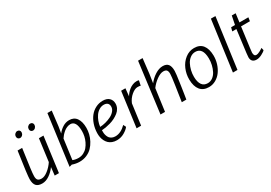

<svg xmlns="http://www.w3.org/2000/svg" viewBox="25 -1721 3747 2654"><g transform="rotate(-30 1898.5 -394.5)"><path d="M432.1 -688.5Q413.6 -688.5 401.1 -702.1Q388.7 -715.8 390.1 -736.3Q391.1 -759.8 407.5 -776.1Q423.8 -792.5 444.8 -792.5Q465.8 -792.5 478 -779.5Q490.2 -766.6 489.3 -746.6Q487.8 -722.2 471.2 -705.3Q454.6 -688.5 432.1 -688.5ZM226.6 -688.5Q208 -688.5 195.6 -702.1Q183.1 -715.8 184.6 -736.3Q185.5 -759.8 201.9 -776.1Q218.3 -792.5 239.3 -792.5Q260.3 -792.5 272.5 -779.5Q284.7 -766.6 283.7 -746.6Q282.2 -722.2 265.6 -705.3Q249 -688.5 226.6 -688.5ZM380.9 0 395 -127.9Q352.5 -68.8 295.2 -29.8Q237.8 9.3 179.7 9.3Q116.2 9.3 85.7 -22.9Q55.2 -55.2 55.2 -129.9Q55.2 -158.2 67.9 -260.7Q81.5 -367.2 109.4 -556.6H182.1Q141.6 -265.1 141.1 -260.3Q129.4 -170.9 129.4 -134.8Q129.4 -88.4 147.9 -71.3Q166.5 -54.2 206.1 -54.2Q251.5 -54.2 308.1 -98.6Q364.7 -143.1 403.3 -202.6L449.7 -556.6H522.5L448.2 0Z M619.1 -1 725.6 -799.3H794.4L766.1 -560.1L749 -458.5Q780.8 -502 829.8 -533.2Q878.9 -564.5 935.1 -564.5Q1012.2 -564.5 1051.3 -507.8Q1090.3 -451.2 1090.3 -353Q1090.3 -305.7 1078.6 -256.6Q1066.9 -207.5 1041.5 -159.9Q1016.1 -112.3 980.5 -75.2Q944.8 -38.1 892.1 -15.1Q839.4 7.8 777.3 7.8Q720.2 7.8 660.2 -13.2ZM922.4 -507.8Q894 -507.8 865.5 -495.6Q836.9 -483.4 813.7 -463.6Q790.5 -443.8 772.9 -423.6Q755.4 -403.3 742.2 -382.8L699.2 -63Q739.7 -45.9 789.1 -45.9Q833 -45.9 870.8 -64.9Q908.7 -84 934.6 -115Q960.4 -146 979.2 -185.3Q998 -224.6 1006.6 -265.4Q1015.1 -306.2 1015.1 -344.7Q1015.1 -425.8 991.5 -466.8Q967.8 -507.8 922.4 -507.8Z M1182.6 -215.3Q1184.6 -287.6 1206.5 -351.8Q1228.5 -416 1265.6 -462.9Q1302.7 -509.8 1356 -537.1Q1409.2 -564.5 1470.7 -564.5Q1537.6 -564.5 1572.3 -530.5Q1606.9 -496.6 1606.9 -442.4Q1606.9 -403.8 1589.1 -370.1Q1571.3 -336.4 1541.5 -313Q1511.7 -289.6 1475.6 -271Q1439.5 -252.4 1399.4 -241.2Q1359.4 -230 1324.5 -223.9Q1289.6 -217.8 1259.3 -216.3Q1257.8 -191.9 1260.3 -169.7Q1262.7 -147.5 1270.8 -125Q1278.8 -102.5 1292.2 -86.4Q1305.7 -70.3 1328.4 -60.1Q1351.1 -49.8 1380.9 -49.8Q1468.3 -49.8 1550.8 -132.8L1571.8 -90.8Q1545.9 -55.2 1491.2 -23.7Q1436.5 7.8 1372.6 7.8Q1331.5 7.8 1298.6 -4.9Q1265.6 -17.6 1243.9 -39.1Q1222.2 -60.5 1207.8 -89.4Q1193.4 -118.2 1187.5 -149.7Q1181.6 -181.2 1182.6 -215.3ZM1261.7 -268.6Q1304.2 -270 1350.8 -282.2Q1397.5 -294.4 1439 -314.9Q1480.5 -335.4 1507.3 -367.4Q1534.2 -399.4 1534.2 -436Q1534.2 -473.1 1513.4 -491.2Q1492.7 -509.3 1455.1 -509.3Q1416 -509.3 1380.9 -487.5Q1345.7 -465.8 1321.3 -430.7Q1296.9 -395.5 1281.2 -353.3Q1265.6 -311 1261.7 -268.6Z M1687.5 0 1762.2 -556.6H1830.6L1817.9 -434.1Q1829.1 -455.1 1847.7 -477.1Q1866.2 -499 1891.1 -519Q1916 -539.1 1947.8 -551.8Q1979.5 -564.5 2011.2 -564.5Q2039.1 -564.5 2047.4 -558.1L2031.2 -481Q2017.1 -487.3 1981.9 -487.3Q1938.5 -487.3 1885.3 -442.9Q1832 -398.4 1804.2 -331.5L1759.8 0Z M2069.3 0 2172.4 -799.3H2244.6L2217.8 -565.4L2196.3 -424.3Q2242.2 -483.9 2305.2 -524.2Q2368.2 -564.5 2428.2 -564.5Q2487.3 -564.5 2514.2 -530.3Q2541 -496.1 2540.5 -424.8Q2540 -383.8 2520 -250.5Q2516.6 -225.1 2509.5 -178.2Q2502.4 -131.3 2493.7 -74.7Q2484.9 -18.1 2481.9 0H2409.2Q2414.1 -36.1 2429.4 -136.2Q2444.8 -236.3 2446.8 -250Q2466.8 -384.3 2466.8 -420.9Q2466.8 -461.4 2451.7 -479.2Q2436.5 -497.1 2398.9 -497.1Q2352.5 -497.1 2291.7 -453.4Q2231 -409.7 2189.5 -352.1L2141.6 0Z M2841.8 7.8Q2751.5 7.8 2704.1 -50.5Q2656.7 -108.9 2654.8 -216.8Q2653.3 -305.7 2687.5 -385Q2721.7 -464.4 2785.9 -514.4Q2850.1 -564.5 2928.7 -564.5Q3018.6 -564.5 3064.5 -506.3Q3110.4 -448.2 3112.3 -339.8Q3113.3 -274.4 3093.8 -211.4Q3074.2 -148.4 3039.3 -99.9Q3004.4 -51.3 2952.6 -21.7Q2900.9 7.8 2841.8 7.8ZM2853.5 -47.4Q2897.5 -47.4 2933.6 -74.2Q2969.7 -101.1 2991.7 -144Q3013.7 -187 3025.4 -237.5Q3037.1 -288.1 3036.1 -338.4Q3033.7 -509.8 2917 -509.8Q2872.6 -509.8 2835.7 -482.9Q2798.8 -456.1 2776.1 -413.1Q2753.4 -370.1 2741.2 -319.3Q2729 -268.6 2730 -218.3Q2731 -135.3 2762 -91.3Q2793 -47.4 2853.5 -47.4Z M3226.1 -1.5 3335 -799.3H3407.2L3298.8 -1.5Z M3517.1 -76.2Q3517.1 -94.2 3522.9 -141.6L3568.4 -498.5H3502.4L3517.6 -556.2L3579.6 -556.6L3606.9 -692.9H3668.5L3650.9 -556.6H3793L3784.2 -498.5H3642.6L3600.1 -176.8Q3592.3 -118.7 3592.3 -106.9Q3592.3 -50.3 3630.9 -50.3Q3651.9 -50.3 3685.3 -67.4Q3718.8 -84.5 3737.8 -99.6L3747.6 -58.6Q3730.5 -38.1 3685.3 -15.1Q3640.1 7.8 3602.5 7.8Q3561.5 7.8 3539.3 -13.4Q3517.1 -34.7 3517.1 -76.2Z"/></g></svg>

Font: HaufeMerriweatherSansLt
Style: Italic
Weight: 300
Designer: Eben Sorkin ( eben@eyebytes.com )
Foundry: Eben Sorkin
Version: Version 1.56